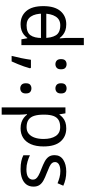

<svg xmlns="http://www.w3.org/2000/svg" viewBox="628 -1428 1040 2337"><g transform="rotate(90 1148.5 -260.0)"><path d="M104 -238V-303H480V-238ZM275 10Q175 10 115 -59.5Q55 -129 55 -267Q55 -405 115.5 -475.5Q176 -546 276 -546Q318 -546 349 -535.5Q380 -525 403 -507Q426 -489 442 -467H448Q447 -480 444.5 -505.5Q442 -531 442 -546V-760H530V0H459L446 -72H442Q426 -49 403 -30.5Q380 -12 348.5 -1Q317 10 275 10ZM289 -63Q374 -63 408.5 -109.5Q443 -156 443 -250V-266Q443 -366 410 -419.5Q377 -473 288 -473Q217 -473 181.5 -416.5Q146 -360 146 -265Q146 -169 181.5 -116Q217 -63 289 -63Z M805 -116 812 -105Q803 -70 789.5 -32Q776 6 760.5 44Q745 82 728 119H661Q676 60 688.5 -2Q701 -64 708 -116ZM762 -414Q736 -414 718 -430Q700 -446 700 -482Q700 -520 718 -535Q736 -550 762 -550Q788 -550 806 -535Q824 -520 824 -482Q824 -446 806 -430Q788 -414 762 -414Z M1056 -414Q1030 -414 1012 -430Q994 -446 994 -482Q994 -520 1012 -535Q1030 -550 1056 -550Q1082 -550 1100 -535Q1118 -520 1118 -482Q1118 -446 1100 -430Q1082 -414 1056 -414ZM1056 14Q1030 14 1012 -2Q994 -18 994 -54Q994 -92 1012 -107Q1030 -122 1056 -122Q1082 -122 1100 -107Q1118 -92 1118 -54Q1118 -18 1100 -2Q1082 14 1056 14Z M1543 -546Q1642 -546 1702.5 -477Q1763 -408 1763 -269Q1763 -178 1735.5 -115.5Q1708 -53 1658.5 -21.5Q1609 10 1542 10Q1501 10 1469 -1Q1437 -12 1414.5 -29.5Q1392 -47 1376 -68H1370Q1372 -51 1374 -25Q1376 1 1376 20V240H1288V-536H1360L1372 -463H1376Q1392 -486 1414.5 -505Q1437 -524 1468.5 -535Q1500 -546 1543 -546ZM1527 -472Q1473 -472 1440 -451.5Q1407 -431 1392 -390Q1377 -349 1376 -286V-269Q1376 -203 1390 -157Q1404 -111 1437.5 -87Q1471 -63 1529 -63Q1578 -63 1609.5 -90Q1641 -117 1656.5 -163.5Q1672 -210 1672 -270Q1672 -362 1636.5 -417Q1601 -472 1527 -472Z M2252 -148Q2252 -96 2226 -61Q2200 -26 2152 -8Q2104 10 2038 10Q1982 10 1941.5 1Q1901 -8 1870 -24V-104Q1902 -88 1947.5 -74.5Q1993 -61 2040 -61Q2107 -61 2137 -82.5Q2167 -104 2167 -140Q2167 -160 2156 -176Q2145 -192 2116.5 -208Q2088 -224 2035 -244Q1983 -264 1946 -284Q1909 -304 1889 -332Q1869 -360 1869 -404Q1869 -472 1924.5 -509Q1980 -546 2070 -546Q2119 -546 2161.5 -536.5Q2204 -527 2241 -510L2211 -440Q2177 -454 2140 -464Q2103 -474 2064 -474Q2010 -474 1981.5 -456.5Q1953 -439 1953 -409Q1953 -387 1966 -371.5Q1979 -356 2009.5 -341.5Q2040 -327 2091 -307Q2142 -288 2178 -268Q2214 -248 2233 -219.5Q2252 -191 2252 -148Z"/></g></svg>

Font: hexumalayalam05
Style: Book
Weight: 400
Designer: Jelle Bosma - Monotype Design Team
Foundry: Monotype Imaging Inc.
Version: Version 2.003